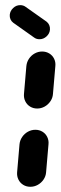

<svg xmlns="http://www.w3.org/2000/svg" viewBox="-20 -716 233 736"><path d="M96.3 0Q81.1 0 69.1 -7.4Q57 -14.8 50.7 -27.6Q44.4 -40.4 45.6 -55.6L54.8 -163Q56.3 -178.1 65 -190.9Q73.7 -203.7 87 -211.1Q100.4 -218.5 115.6 -218.5Q130.7 -218.5 142.8 -211.1Q154.8 -203.7 161.1 -190.9Q167.4 -178.1 165.9 -163L156.7 -55.6Q155.6 -40.4 146.9 -27.6Q138.1 -14.8 124.8 -7.4Q111.5 0 96.3 0ZM122.6 -300Q107.4 -300 95.4 -307.4Q83.3 -314.8 77 -327.6Q70.7 -340.4 71.9 -355.6L81.1 -463Q82.6 -478.1 91.1 -490.9Q99.6 -503.7 113 -511.1Q126.3 -518.5 141.5 -518.5Q156.7 -518.5 168.9 -511.1Q181.1 -503.7 187.4 -490.9Q193.7 -478.1 192.2 -463L183 -355.6Q181.9 -340.4 173.1 -327.6Q164.4 -314.8 151.1 -307.4Q137.8 -300 122.6 -300ZM17.4 -659.3Q18.9 -674.4 30.6 -685.4Q42.2 -696.3 57.4 -696.3Q69.3 -696.3 77.8 -690L158.5 -633Q165.2 -627.8 168.7 -619.8Q172.2 -611.9 171.5 -602.6Q170.4 -587.4 158.5 -576.5Q146.7 -565.6 131.5 -565.6Q119.6 -565.6 111.1 -571.9L30.7 -628.9Q23.7 -634.1 20.2 -642Q16.7 -650 17.4 -659.3Z"/></svg>

Font: 26F Galaxy Sans Oblique
Style: Regular
Weight: 400
Italic angle: -5°
Designer: C₂₉H₂₅N₃O₅
Version: Version 1.200;FEAKit 1.0